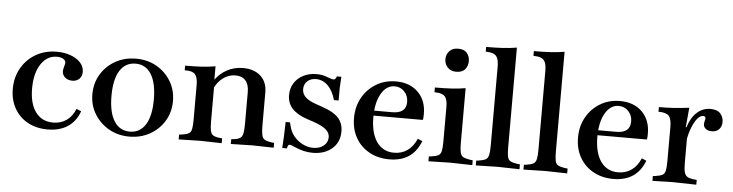

<svg xmlns="http://www.w3.org/2000/svg" viewBox="-46 -930 4395 1151"><g transform="rotate(5 2152.0 -354.5)"><path d="M264 12Q196 12 144.5 -16Q93 -44 64 -95Q35 -146 35 -212Q35 -283 67 -338.5Q99 -394 154 -425.5Q209 -457 279 -457Q326 -457 363.5 -443Q401 -429 422.5 -405Q444 -381 444 -350Q444 -324 428 -308Q412 -292 386 -292Q359 -292 342 -307Q325 -322 325 -344Q325 -349 326 -355.5Q327 -362 330 -373Q333 -382 334 -386.5Q335 -391 335 -395Q335 -410 320 -418.5Q305 -427 282 -427Q223 -427 186.5 -372Q150 -317 150 -225Q150 -134 187.5 -83Q225 -32 293 -32Q339 -32 373.5 -56Q408 -80 426 -126L455 -114Q433 -52 384 -20Q335 12 264 12Z M756 12Q687 12 632.5 -19Q578 -50 545.5 -103Q513 -156 513 -222Q513 -289 545 -342Q577 -395 632 -426Q687 -457 756 -457Q825 -457 879.5 -426Q934 -395 966 -342Q998 -289 998 -222Q998 -156 966 -103Q934 -50 879 -19Q824 12 756 12ZM756 -18Q817 -18 850 -71Q883 -124 883 -222Q883 -321 850 -374Q817 -427 756 -427Q694 -427 661 -374Q628 -321 628 -222Q628 -124 661 -71Q694 -18 756 -18Z M1366 3V-26L1385 -28Q1408 -31 1420 -39.5Q1432 -48 1436 -68Q1440 -88 1440 -123V-316Q1440 -361 1419 -385Q1398 -409 1358 -409Q1318 -409 1284 -384Q1250 -359 1230 -314L1229 -366Q1260 -410 1303.5 -433.5Q1347 -457 1400 -457Q1467 -457 1506 -421Q1545 -385 1545 -323V-123Q1545 -86 1549.5 -66.5Q1554 -47 1567 -39.5Q1580 -32 1607 -28L1624 -26V3L1495 0ZM1052 3V-26L1069 -28Q1097 -32 1110 -39.5Q1123 -47 1127 -66.5Q1131 -86 1131 -123V-331Q1131 -376 1115.5 -394.5Q1100 -413 1061 -413H1052V-441Q1111 -441 1152.5 -443.5Q1194 -446 1234 -453V-375L1236 -373V-123Q1236 -85 1240 -66Q1244 -47 1256 -39Q1268 -31 1292 -28L1311 -26V3L1181 0Z M1858 13Q1806 13 1750 -12Q1737 -18 1730 -20.5Q1723 -23 1718 -23Q1712 -23 1709 -18.5Q1706 -14 1703 0H1675L1679 -66L1682 -157H1708L1714 -134Q1721 -102 1742.5 -75.5Q1764 -49 1795 -33Q1826 -17 1859 -17Q1898 -17 1922.5 -37Q1947 -57 1947 -88Q1947 -114 1925 -133.5Q1903 -153 1853 -171L1805 -187Q1745 -208 1716.5 -240.5Q1688 -273 1688 -320Q1688 -360 1707.5 -391.5Q1727 -423 1762 -441Q1797 -459 1841 -459Q1860 -459 1876.5 -456Q1893 -453 1918 -443Q1937 -436 1945 -436Q1958 -436 1964 -456H1991L1987 -390V-313H1959Q1943 -369 1912.5 -399Q1882 -429 1841 -429Q1809 -429 1789 -410.5Q1769 -392 1769 -362Q1769 -336 1788.5 -316Q1808 -296 1851 -281L1899 -264Q1963 -242 1991.5 -210Q2020 -178 2020 -129Q2020 -65 1975.5 -26Q1931 13 1858 13Z M2320 12Q2252 12 2199.5 -17Q2147 -46 2117.5 -97.5Q2088 -149 2088 -217Q2088 -286 2118.5 -340Q2149 -394 2201.5 -425.5Q2254 -457 2320 -457Q2403 -457 2453 -408Q2503 -359 2503 -277Q2503 -267 2502.5 -257Q2502 -247 2500 -241H2169L2171 -271H2313Q2397 -271 2397 -340Q2397 -377 2373.5 -402Q2350 -427 2315 -427Q2265 -427 2234 -373.5Q2203 -320 2203 -232Q2203 -136 2240.5 -83Q2278 -30 2345 -30Q2391 -30 2425.5 -54.5Q2460 -79 2480 -126L2508 -114Q2460 12 2320 12Z M2555 3V-26L2572 -28Q2600 -32 2613 -39.5Q2626 -47 2630 -66.5Q2634 -86 2634 -123V-331Q2634 -375 2619 -393Q2604 -411 2564 -412L2555 -413V-441Q2613 -441 2655.5 -443.5Q2698 -446 2739 -453V-123Q2739 -86 2743.5 -66.5Q2748 -47 2761.5 -39.5Q2775 -32 2802 -28L2819 -26V3L2687 0ZM2673 -546Q2641 -546 2622 -566.5Q2603 -587 2603 -616Q2603 -645 2622 -665Q2641 -685 2673 -685Q2710 -685 2727 -665Q2744 -645 2744 -616Q2744 -587 2727 -566.5Q2710 -546 2673 -546Z M2840 3V-26L2857 -28Q2884 -32 2897 -39.5Q2910 -47 2914.5 -66.5Q2919 -86 2919 -123V-600Q2919 -644 2903.5 -662Q2888 -680 2849 -681L2840 -682V-710Q2897 -710 2939.5 -712.5Q2982 -715 3024 -722V-123Q3024 -86 3028 -66.5Q3032 -47 3045.5 -39.5Q3059 -32 3086 -28L3103 -26V3L2972 0Z M3127 3V-26L3144 -28Q3171 -32 3184 -39.5Q3197 -47 3201.5 -66.5Q3206 -86 3206 -123V-600Q3206 -644 3190.5 -662Q3175 -680 3136 -681L3127 -682V-710Q3184 -710 3226.5 -712.5Q3269 -715 3311 -722V-123Q3311 -86 3315 -66.5Q3319 -47 3332.5 -39.5Q3346 -32 3373 -28L3390 -26V3L3259 0Z M3668 12Q3600 12 3547.5 -17Q3495 -46 3465.5 -97.5Q3436 -149 3436 -217Q3436 -286 3466.5 -340Q3497 -394 3549.5 -425.5Q3602 -457 3668 -457Q3751 -457 3801 -408Q3851 -359 3851 -277Q3851 -267 3850.5 -257Q3850 -247 3848 -241H3517L3519 -271H3661Q3745 -271 3745 -340Q3745 -377 3721.5 -402Q3698 -427 3663 -427Q3613 -427 3582 -373.5Q3551 -320 3551 -232Q3551 -136 3588.5 -83Q3626 -30 3693 -30Q3739 -30 3773.5 -54.5Q3808 -79 3828 -126L3856 -114Q3808 12 3668 12Z M3903 3V-26L3920 -28Q3948 -32 3961 -39.5Q3974 -47 3978 -66.5Q3982 -86 3982 -123V-329Q3982 -377 3965.5 -395Q3949 -413 3903 -413V-441Q3956 -441 3998 -444Q4040 -447 4085 -453L4074 -335H4087V-123Q4087 -85 4092 -66Q4097 -47 4109.5 -39Q4122 -31 4145 -28L4167 -26V3L4028 0ZM4085 -255 4072 -314Q4092 -389 4128.5 -423Q4165 -457 4212 -457Q4253 -457 4272 -436Q4291 -415 4291 -386Q4291 -358 4275 -341Q4259 -324 4231 -324Q4209 -324 4195 -335Q4181 -346 4181 -363Q4181 -368 4182 -372Q4183 -376 4184 -383Q4186 -389 4186.5 -392Q4187 -395 4187 -398Q4187 -411 4172 -411Q4154 -411 4137 -390Q4120 -369 4106 -333.5Q4092 -298 4085 -255Z"/></g></svg>

Font: Baskervville SemiBold
Style: Regular
Weight: 600
Version: Version 1.100